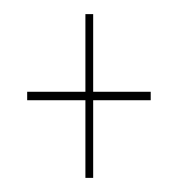

<svg xmlns="http://www.w3.org/2000/svg" viewBox="-20 -376 260 272"><path d="M101 -124H112V-234H193.5V-246H112V-356H101V-246H18.5V-234H101Z"/></svg>

Font: Anybody Thin
Style: Regular
Weight: 100
Designer: Tyler Finck
Foundry: Etcetera Type Company
Version: Version 1.114;gftools[0.9.25]